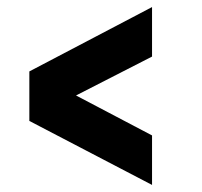

<svg xmlns="http://www.w3.org/2000/svg" viewBox="-20 -579 570 543"><path d="M410 -419V-559L63 -377V-237L410 -56V-196L195 -309Z"/></svg>

Font: TitilliumText22L
Style: 999 wt
Weight: 900
Designer: Campivisivi
Foundry: Campivisivi
Version: 1.000